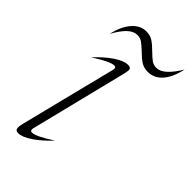

<svg xmlns="http://www.w3.org/2000/svg" viewBox="-199 -672 734 734"><g transform="rotate(45 168.0 -305.0)"><path d="M42 -9Q42 -19 46 -34L143 -421Q144 -424 144 -429Q144 -437 135 -437Q113 -437 50 -396Q83 -432 115.5 -454Q148 -476 170 -476Q179 -476 183 -473Q187 -470 187 -463Q187 -456 182 -436L86 -49Q85 -46 85 -41Q85 -33 94 -33Q116 -33 178 -74Q146 -39 113 -16.5Q80 6 58 6Q42 6 42 -9ZM130 -616Q151 -616 166 -606Q181 -596 200 -577Q217 -560 228.5 -552Q240 -544 255 -544Q293 -544 336 -616Q325 -565 301 -537.5Q277 -510 243 -510Q221 -510 205.5 -520Q190 -530 170 -550Q152 -567 141 -574.5Q130 -582 115 -582Q96 -582 77.5 -565.5Q59 -549 37 -510Q48 -559 72.5 -587.5Q97 -616 130 -616Z"/></g></svg>

Font: Srisakdi
Style: Regular
Weight: 400
Designer: Cadson Demak Co.,Ltd.
Foundry: Cadson Demak Co.,Ltd.
Version: Version 1.000